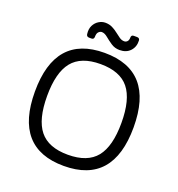

<svg xmlns="http://www.w3.org/2000/svg" viewBox="-149 -962 1017 1095"><g transform="rotate(20 359.5 -414.5)"><path d="M359 10Q60 10 60 -333Q60 -676 359 -676Q659 -676 659 -333Q659 10 359 10ZM359 -58Q478 -58 531.5 -124.5Q585 -191 585 -333Q585 -475 531.5 -541.5Q478 -608 359 -608Q241 -608 187.5 -541.5Q134 -475 134 -333Q134 -191 187.5 -124.5Q241 -58 359 -58ZM275 -744Q275 -727 260 -727H246Q230 -727 228 -742Q224 -773 235 -794.5Q246 -816 265 -827.5Q284 -839 304 -839Q328 -839 347 -829.5Q366 -820 381.5 -807.5Q397 -795 411 -785.5Q425 -776 440 -776Q451 -776 458.5 -784Q466 -792 466 -807Q466 -824 481 -824H501Q517 -824 518 -809Q520 -771 496.5 -745.5Q473 -720 432 -720Q403 -720 380 -735.5Q357 -751 338.5 -766.5Q320 -782 303 -782Q293 -782 284 -773Q275 -764 275 -744Z"/></g></svg>

Font: Pitagon Sans
Style: Regular
Weight: 400
Designer: Travis Tran
Foundry: Pitagon
Version: Version 1.001; ttfautohint (v1.8.4.7-5d5b);gftools[0.9.26]